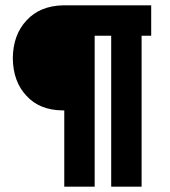

<svg xmlns="http://www.w3.org/2000/svg" viewBox="-20 -700 639 720"><path d="M397 0H511V-566H547V-680H216Q130 -678 80 -624Q29 -570 28 -482Q29 -394 79 -341Q128 -287 214 -286H221V0H335V-566H397Z"/></svg>

Font: RazerF5
Style: Bold
Weight: 700
Foundry: Razer Inc.
Version: Version 1.000;PS 001.001;hotconv 1.0.56